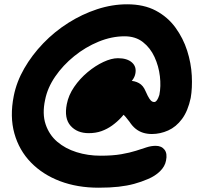

<svg xmlns="http://www.w3.org/2000/svg" viewBox="-20 -714 949 894"><path d="M439 160Q340 160 259.5 129.5Q179 99 124 42.5Q69 -14 47 -92.5Q25 -171 44 -267Q57 -333 93 -395.5Q129 -458 181.5 -512.5Q234 -567 298 -607.5Q362 -648 432 -671Q502 -694 572 -694Q650 -694 705.5 -664.5Q761 -635 797 -585.5Q833 -536 851.5 -478Q870 -420 873 -362Q876 -304 868 -258Q855 -197 827.5 -160Q800 -123 763 -106.5Q726 -90 687 -90Q665 -90 646 -96Q627 -102 611.5 -114.5Q596 -127 583 -147Q564 -173 549.5 -185Q535 -197 508 -204L581 -212Q564 -188 544.5 -167Q525 -146 502 -129.5Q479 -113 452.5 -103.5Q426 -94 393 -94Q339 -94 308.5 -128.5Q278 -163 291 -229Q299 -271 325.5 -309.5Q352 -348 388 -378Q424 -408 461.5 -425.5Q499 -443 529 -443Q572 -443 594.5 -423Q617 -403 610 -370Q607 -355 596.5 -341Q586 -327 573 -317.5Q560 -308 549 -306Q515 -298 488 -282Q461 -266 444 -247Q427 -228 423 -209Q421 -196 422.5 -183.5Q424 -171 433 -158L345 -245Q362 -234 375 -230.5Q388 -227 400 -227Q414 -227 426.5 -237.5Q439 -248 461 -272Q489 -305 517.5 -321.5Q546 -338 582 -338Q607 -338 627 -327Q647 -316 658 -289Q669 -264 676 -254Q683 -244 688 -241.5Q693 -239 698 -239Q704 -239 708.5 -244.5Q713 -250 716.5 -257.5Q720 -265 722 -272Q730 -312 724.5 -359Q719 -406 699.5 -448.5Q680 -491 645.5 -518Q611 -545 560 -545Q500 -545 439 -520Q378 -495 325.5 -452.5Q273 -410 237 -357.5Q201 -305 190 -249Q176 -184 192.5 -135Q209 -86 246.5 -54Q284 -22 336.5 -5.5Q389 11 448 11Q505 11 545 4Q585 -3 613 -12Q641 -21 662.5 -28Q684 -35 705 -35Q732 -35 746 -17Q760 1 753 34Q748 61 725 83.5Q702 106 668 120Q638 133 605 142Q572 151 532 155.5Q492 160 439 160Z"/></svg>

Font: Shantell Sans
Style: Bold Italic
Weight: 700
Italic angle: -11°
Designer: Stephen Nixon, Anya Danilova, Shantell Martin
Foundry: Arrow Type
Version: Version 1.011;[c5ecc13dd]